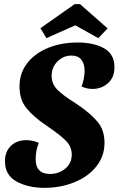

<svg xmlns="http://www.w3.org/2000/svg" viewBox="-20 -885 582 926"><path d="M532 -561Q532 -511 500.5 -483.5Q469 -456 426 -456Q399 -456 373 -468Q380 -484 384 -505Q388 -526 388 -544Q388 -578 372 -597.5Q356 -617 325 -617Q285 -617 257 -588.5Q229 -560 229 -520Q229 -480 257 -452Q285 -424 340 -390Q342 -388 359 -377Q419 -336 451.5 -296.5Q484 -257 484 -196Q484 -131 444 -81.5Q404 -32 337.5 -5.5Q271 21 194 21Q116 21 60 -9.5Q4 -40 4 -107Q4 -154 32.5 -181.5Q61 -209 107 -209Q138 -209 167 -196Q152 -159 152 -116Q152 -82 169.5 -64Q187 -46 221 -46Q264 -46 295 -72Q326 -98 326 -139Q326 -177 300 -204Q274 -231 220 -268Q214 -273 209 -276Q204 -279 200 -282Q140 -323 107 -364Q74 -405 74 -468Q74 -532 111 -580Q148 -628 212 -654Q276 -680 355 -680Q432 -680 482 -652Q532 -624 532 -561ZM204 -701 175 -749 340 -865H366L499 -748L454 -701L343 -763Z"/></svg>

Font: Sansita
Style: Bold Italic
Weight: 700
Italic angle: -11°
Designer: Pablo Cosgaya
Foundry: Omnibus-Type
Version: Version 1.006